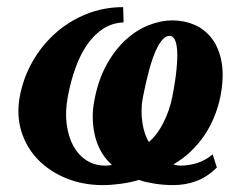

<svg xmlns="http://www.w3.org/2000/svg" viewBox="-20 -520 702 552"><path d="M475.6 -242.7Q484.4 -288.1 487.5 -321Q490.7 -354 489.3 -375.2Q487.8 -396.5 482.2 -406.7Q476.6 -417 467.3 -417Q447.3 -417 428 -374.5Q408.7 -332 390.6 -239.3Q387.2 -222.2 387 -203.9Q386.7 -185.5 389.2 -168.5Q391.6 -151.4 396.5 -136.7Q401.4 -122.1 408.2 -111.8Q432.6 -132.8 450.2 -168Q467.8 -203.1 475.6 -242.7ZM282.7 -43.9Q293.5 -43.9 301.8 -45.9Q285.6 -60.1 273.4 -79.8Q261.2 -99.6 254.6 -123.5Q248 -147.5 246.8 -175Q245.6 -202.6 251.5 -232.4Q262.7 -291.5 286.9 -334.7Q311 -377.9 342 -406Q373 -434.1 408 -447.8Q442.9 -461.4 475.6 -461.4Q509.8 -461.4 539.6 -448.5Q569.3 -435.5 589.6 -408.7Q609.9 -381.8 617.2 -340.6Q624.5 -299.3 613.8 -243.2Q607.9 -213.9 596.4 -185.3Q585 -156.7 567.9 -131.3Q550.8 -106 528.3 -84.5Q505.9 -63 478.5 -47.4Q488.3 -43.9 501 -43.9Q521 -43.9 545.2 -50.8Q569.3 -57.6 591.3 -76.2L603.5 -38.6Q576.7 -11.7 545.4 0.2Q514.2 12.2 477.1 12.2Q465.3 12.2 452.4 11.2Q439.5 10.3 426.5 8.3Q413.6 6.3 401.6 3.7Q389.6 1 379.9 -2.9Q356.4 4.4 327.9 8.3Q299.3 12.2 275.4 12.2Q218.8 12.2 170.7 -7.3Q122.6 -26.9 89.4 -61Q56.2 -95.2 41.5 -142.1Q26.9 -189 37.1 -244.1Q47.4 -297.4 74 -343.8Q100.6 -390.1 139.6 -424.8Q178.7 -459.5 228.3 -479.5Q277.8 -499.5 334 -499.5L335.4 -455.6Q302.2 -454.1 276.4 -437.3Q250.5 -420.4 230.7 -391.8Q210.9 -363.3 197.3 -325.4Q183.6 -287.6 175.3 -244.1Q167 -200.2 171.6 -163.6Q176.3 -127 190.9 -100.3Q205.6 -73.7 229 -58.8Q252.4 -43.9 282.7 -43.9Z"/></svg>

Font: Charis SIL CyrE
Style: Bold Italic
Weight: 700
Italic angle: -11°
Foundry: SIL International
Version: Version 5.000